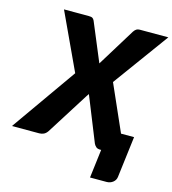

<svg xmlns="http://www.w3.org/2000/svg" viewBox="-178 -833 996 1109"><g transform="rotate(15 320.0 -278.5)"><path d="M570.5 -120.5H648.5L618 126Q615.5 145.5 599.5 158Q583.5 170.5 561.5 170.5H463L484 0H477.5Q461.5 0 452.8 -8Q444 -16 439.5 -26L332 -293.5Q330 -290 328 -287Q326 -284 323.5 -281L162.5 -26Q152.5 -11.5 140.2 -5.8Q128 0 113.5 0H-49.5L224.5 -389L66.5 -728.5H214.5Q230.5 -728.5 237.2 -724.2Q244 -720 248.5 -710L344.5 -480Q349.5 -489.5 356.5 -499.5L484.5 -707.5Q492 -718.5 500 -723.5Q508 -728.5 519.5 -728.5H690.5L448.5 -396.5Z"/></g></svg>

Font: Lato ExtraBold
Style: Italic
Weight: 800
Italic angle: -7°
Designer: Lukasz Dziedzic with Adam Twardoch and Botio Nikoltchev
Foundry: tyPoland Lukasz Dziedzic
Version: Version 2.015; 2015-08-06; http://www.latofonts.com/